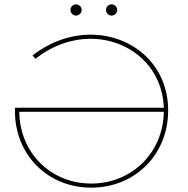

<svg xmlns="http://www.w3.org/2000/svg" viewBox="-20 -863 866 886"><path d="M736 -347C733 -157 587 -16 401 -16C214 -16 71 -158 69 -347ZM401 3C601 3 756 -148 756 -353C756 -566 589 -703 398 -703C309 -703 215 -673 130 -607L144 -592C224 -655 313 -684 398 -684C574 -684 729 -559 736 -366H49V-350C49 -148 201 3 401 3ZM331 -791C345 -791 357 -803 357 -817C357 -831 345 -843 331 -843C317 -843 305 -831 305 -817C305 -803 317 -791 331 -791ZM495 -791C509 -791 521 -803 521 -817C521 -831 509 -843 495 -843C481 -843 469 -831 469 -817C469 -803 481 -791 495 -791Z"/></svg>

Font: Montserrat-Alt1 Thin
Style: Regular
Weight: 100
Designer: Differentunic
Foundry: Differentunic
Version: Version 7.222